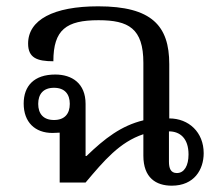

<svg xmlns="http://www.w3.org/2000/svg" viewBox="-20 -578 700 608"><path d="M516 -203V-375C516 -496 461 -558 291 -558C149 -558 69 -515 69 -440C69 -395 97 -384 149 -384C149 -484 190 -514 292 -514C387 -514 434 -488 434 -379V-197C364 -180 312 -140 254 -84H251V-249C251 -314 208 -342 155 -342C88 -342 55 -306 55 -250C55 -191 91 -157 146 -157C156 -157 163 -158 169 -158V0H251C310 -70 359 -128 434 -153V-85C434 -15 474 10 524 10C595 10 625 -41 625 -93C625 -159 578 -203 516 -203ZM151 -198C117 -198 101 -218 101 -249C101 -280 117 -300 151 -300C185 -300 201 -280 201 -249C201 -218 185 -198 151 -198ZM540 -30C520 -30 515 -46 515 -66V-162C550 -162 577 -140 577 -89C577 -54 564 -30 540 -30Z"/></svg>

Font: Noto Serif Thai
Style: Regular
Weight: 400
Designer: Monotype Design Team
Foundry: Monotype Imaging Inc.
Version: Version 1.901